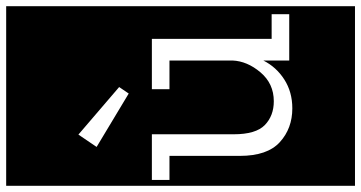

<svg xmlns="http://www.w3.org/2000/svg" viewBox="-306 -663 1170 622"><g transform="rotate(-90 279.0 -352.0)"><path d="M-12 213V-917H570V213ZM287 -520 308 -551 154 -683 114 -624ZM394 0H544V-57H464V-445H301V-388H394V-184Q392 -136 355.5 -93Q319 -50 262 -50Q215 -50 185 -79Q155 -108 155 -180V-445H7V-388H85V-160Q85 -71 129.5 -30.5Q174 10 239 10Q292 10 332.5 -16Q373 -42 394 -84Z"/></g></svg>

Font: Zilla Slab Highlight Regular
Style: Regular
Weight: 400
Designer: Typotheque Type Foundry
Foundry: Typotheque type foundry
Version: Version 1.1; 2017; ttfautohint (v1.6)